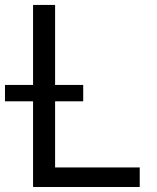

<svg xmlns="http://www.w3.org/2000/svg" viewBox="-44 -747 627 767"><path d="M88.1 0H514.2V-78.1H176.1V-342.3H288.4V-407.7H176.1V-727.3H88.1V-407.7H-24.1V-342.3H88.1Z"/></svg>

Font: Magic Ui Pro
Style: Regular
Weight: 400
Designer: Stefan Endress, Andreas Faust
Version: Version 1.000;FEAKit 1.0